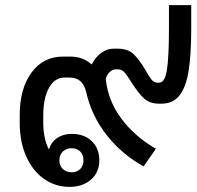

<svg xmlns="http://www.w3.org/2000/svg" viewBox="-20 -720 771 750"><path d="M727 -700V-610Q727 -505 716.5 -441.5Q706 -378 680.5 -346.5Q655 -315 611 -315H601Q564 -315 541.5 -336.5Q519 -358 493 -399Q478 -424 467 -436.5Q456 -449 442 -449H431Q419 -449 408 -438Q397 -427 393 -412Q402 -326 454.5 -256Q507 -186 589 -139L541 -70Q456 -117 397 -192Q338 -267 317 -359Q310 -389 294 -403Q278 -417 251 -417H231Q194 -417 171.5 -377Q149 -337 149 -269V-241Q149 -178 171 -136Q180 -165 203.5 -181Q227 -197 260 -197Q309 -197 338.5 -168.5Q368 -140 368 -94Q368 -47 335.5 -18.5Q303 10 252 10Q196 10 151.5 -21.5Q107 -53 82 -110Q57 -167 57 -240V-269Q57 -374 103 -436.5Q149 -499 226 -499H254Q305 -499 338 -468Q353 -497 375.5 -513.5Q398 -530 425 -530H439Q480 -530 502.5 -508Q525 -486 549 -445Q562 -421 572 -409Q582 -397 595 -397H602Q624 -397 632 -447Q640 -497 640 -610V-700ZM212 -94Q212 -73 225.5 -60Q239 -47 260 -47Q281 -47 293.5 -60Q306 -73 306 -94Q306 -115 293.5 -128Q281 -141 260 -141Q239 -141 225.5 -128Q212 -115 212 -94Z"/></svg>

Font: Bai Jamjuree Medium
Style: Regular
Weight: 500
Version: Version 1.000; ttfautohint (v1.6)